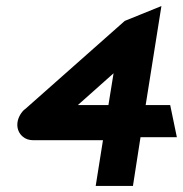

<svg xmlns="http://www.w3.org/2000/svg" viewBox="-20 -614 604 634"><path d="M60 -252C30 -222 31 -183 55 -163C64 -155 76 -151 90 -151H320L296 0H419L444 -161H564L542 -267H461L513 -594L392 -545L61 -252ZM237 -267 355 -372 338 -267Z"/></svg>

Font: Charger Pro
Style: UltraExtObl
Weight: 900
Designer: Jasper
Foundry: Cannot Into Space Fonts
Version: Version 1.09